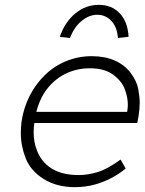

<svg xmlns="http://www.w3.org/2000/svg" viewBox="-20 -763 597 793"><path d="M289 10Q214 10 160 -24Q106 -58 86 -109.5Q66 -161 66 -212Q66 -236 69 -261Q78 -320 103.5 -369Q129 -418 167 -454.5Q205 -491 254.5 -511Q304 -531 359 -531Q413 -531 454 -513Q495 -495 520 -461.5Q545 -428 551 -395Q557 -362 557 -339Q557 -312 552 -282L547 -255H122Q119 -235 119 -217Q119 -178 131 -146Q149 -95 192.5 -67.5Q236 -40 305 -40Q342 -40 382.5 -52Q423 -64 478 -104L499 -67Q474 -46 441.5 -28.5Q409 -11 370.5 -0.5Q332 10 289 10ZM505 -301 506 -307Q508 -319 508 -331Q508 -359 496 -393Q484 -427 448 -454Q412 -481 351 -481Q294 -481 246 -456Q198 -431 165 -383Q142 -348 130 -301ZM269 -606 227 -611Q248 -672 291 -707.5Q334 -743 388 -743Q442 -743 475 -707.5Q508 -672 511 -611L467 -606Q464 -651 440 -676.5Q416 -702 382 -702Q348 -702 317 -676.5Q286 -651 269 -606Z"/></svg>

Font: Lexend ExtLt
Style: Italic
Weight: 250
Italic angle: -8.13011°
Designer: Bonnie Shaver-Troup, Thomas Jockin
Foundry: Lexend
Version: Version 1.007